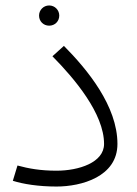

<svg xmlns="http://www.w3.org/2000/svg" viewBox="-20 -670 503 703"><path d="M160 -576C181 -576 197 -592 197 -613C197 -633 181 -650 160 -650C139 -650 123 -633 123 -613C123 -592 139 -576 160 -576ZM187 13C278 13 410 -23 410 -143C410 -282 300 -415 214 -502L172 -464C253 -382 361 -254 361 -143C361 -75 269 -45 187 -45C128 -45 84 -53 44 -64L27 -8C65 4 121 13 187 13Z"/></svg>

Font: FiraGO Light
Style: Regular
Weight: 300
Designer: bBox Type
Foundry: bBox Type GmbH
Version: Version 1.001;PS 001.001;hotconv 1.0.88;makeotf.lib2.5.64775